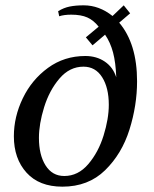

<svg xmlns="http://www.w3.org/2000/svg" viewBox="-20 -690 577 720"><path d="M32 -179Q32 -252 65.5 -321.5Q99 -391 160 -435.5Q221 -480 300 -480Q342 -480 373 -459Q404 -438 416 -400Q414 -455 404 -493Q394 -531 374 -560L327 -520L302 -550L350 -590Q331 -614 307.5 -624.5Q284 -635 247 -635Q220 -635 202 -629L198 -648Q219 -661 241.5 -665.5Q264 -670 294 -670Q352 -670 402 -630L444 -670L468 -640L427 -605Q494 -526 494 -385Q494 -295 465.5 -204Q437 -113 374 -51.5Q311 10 214 10Q127 10 79.5 -42.5Q32 -95 32 -179ZM388 -297Q388 -361 363 -400.5Q338 -440 293 -440Q241 -440 203 -395.5Q165 -351 145.5 -288Q126 -225 126 -173Q126 -109 151 -69.5Q176 -30 221 -30Q273 -30 311 -74.5Q349 -119 368.5 -182Q388 -245 388 -297Z"/></svg>

Font: Philosopher
Style: Italic
Weight: 400
Italic angle: -10°
Designer: Jovanny Lemonad
Foundry: Jovanny Lemonad
Version: Version 2.000